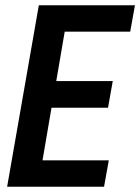

<svg xmlns="http://www.w3.org/2000/svg" viewBox="-20 -707 531 727"><path d="M7 0 127 -687H491L473 -587H225L193 -400H407L389 -299H175L141 -100H392L374 0Z"/></svg>

Font: Archivo ExtraCondensed SemiBold
Style: Italic
Weight: 600
Width: 2
Italic angle: -10°
Designer: Hector Gatti
Foundry: Omnibus-Type
Version: Version 2.001